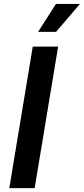

<svg xmlns="http://www.w3.org/2000/svg" viewBox="-20 -967 431 987"><path d="M278.8 -727.5 158.2 0H27.8L148.4 -727.5ZM175.8 -803.2 267.6 -946.8H391.1L268.1 -803.2Z"/></svg>

Font: Inter SemiBold
Style: Italic
Weight: 600
Italic angle: -9.3988°
Designer: Rasmus Andersson
Foundry: rsms
Version: Version 4.001;git-66647c0bb